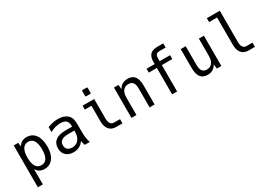

<svg xmlns="http://www.w3.org/2000/svg" viewBox="13 -1776 4188 3000"><g transform="rotate(-30 2107.0 -276.0)"><path d="M92.8 208H183.1V-68.8C197.3 -42 216.8 -22 242.2 -7.3C266.1 6.3 292.5 14.2 329.1 14.2C395 14.2 446.8 -11.2 484.4 -62C522 -112.3 541 -181.6 541 -272C541 -360.8 522.5 -432.1 484.9 -483.4C447.3 -534.7 394.5 -560.1 329.6 -560.1C295.9 -560.1 268.1 -553.2 243.2 -539.1C218.3 -524.9 198.2 -503.9 183.1 -477.1L174.3 -546.9H92.8ZM315.9 -62C272.5 -62 239.3 -80.1 216.8 -115.7C194.3 -151.4 183.1 -204.1 183.1 -272.9C183.1 -342.3 194.3 -395 216.8 -430.7C239.3 -466.3 272.5 -483.9 315.9 -483.9C359.4 -483.9 392.1 -466.3 414.1 -430.7C436 -395 446.8 -342.8 446.8 -272.9C446.8 -203.1 436 -150.9 414.1 -115.2C392.1 -79.6 359.4 -62 315.9 -62Z M852.5 14.2C892.1 14.2 927.2 6.8 958 -9.3C986.8 -24.4 1019 -50.3 1038.1 -83C1039.1 -72.8 1042.5 -56.6 1045.9 -42.5C1050.3 -24.4 1055.7 -7.8 1059.1 0H1149.4C1147.9 -2.9 1140.6 -24.4 1136.2 -44.4C1132.8 -56.6 1128.4 -83 1125 -110.4C1122.1 -134.8 1121.6 -162.6 1120.6 -200.2V-312C1120.6 -360.4 1118.2 -395.5 1112.8 -419.9C1108.4 -439.9 1100.1 -461.4 1086.4 -480.5C1067.9 -506.3 1039.1 -526.9 1009.3 -539.6C977.1 -553.2 939.5 -560.1 893.6 -560.1C863.8 -560.1 834.5 -557.1 804.2 -550.8C770.5 -543.9 735.4 -532.2 708.5 -522V-432.1C738.3 -449.2 768.6 -461.9 799.8 -470.7C831.1 -479.5 861.8 -483.9 893.1 -483.9C939.5 -483.9 975.6 -474.1 997.1 -454.6C1019 -434.6 1030.3 -400.9 1030.3 -359.4V-345.2H909.7C830.6 -345.2 770.5 -329.6 730 -297.9C689 -266.1 668.5 -219.7 668.5 -159.7C668.5 -102.5 687 -63 718.3 -33.2C751.5 -1.5 795.4 14.2 852.5 14.2ZM871.1 -61C833.5 -61 806.6 -71.3 788.1 -88.4C769 -106 758.3 -130.9 758.3 -164.6C758.3 -200.7 770.5 -228.5 798.3 -247.6C824.7 -265.6 864.3 -274.9 916.5 -274.9H1030.3V-254.9C1030.3 -195.8 1015.6 -147.5 987.3 -112.8C959 -78.1 919.4 -61 871.1 -61Z M1459.5 -646H1529.8C1539.1 -646 1544.4 -651.4 1544.4 -660.6V-745.1C1544.4 -754.4 1539.1 -759.8 1529.8 -759.8H1459.5C1450.2 -759.8 1444.8 -754.4 1444.8 -745.1V-660.6C1444.8 -651.4 1450.2 -646 1459.5 -646ZM1623.5 3.9H1737.3V-72.3H1632.3C1604.5 -72.3 1582.5 -81.5 1566.9 -103C1551.8 -123.5 1544.4 -153.8 1544.4 -194.3V-546.9H1335V-476.6H1454.6V-194.3C1454.6 -131.3 1469.2 -82.5 1499 -47.9C1529.8 -11.7 1571.8 3.9 1623.5 3.9Z M1901.4 0H1991.2V-309.1C1991.2 -364.7 2002.4 -407.7 2025.4 -437.5C2047.4 -466.3 2078.6 -481.9 2121.6 -481.9C2158.7 -481.9 2186 -470.2 2203.1 -447.3C2220.2 -424.3 2229 -388.2 2229 -338.9V0H2319.3V-338.9C2319.3 -413.1 2305.7 -468.8 2278.3 -505.4C2252 -540.5 2210.9 -560.1 2152.8 -560.1C2116.2 -560.1 2083.5 -552.2 2056.2 -536.1C2028.8 -520 2007.3 -496.1 1991.2 -464.8L1982.4 -546.9H1901.4Z M2635.7 0H2725.6V-477.1H2913.6V-546.9H2725.6V-595.2C2725.6 -628.9 2731.9 -652.3 2744.6 -665.5C2756.3 -677.7 2776.4 -685.1 2811.5 -685.1H2913.6V-759.8H2805.7C2747.6 -759.8 2704.6 -745.6 2677.2 -717.3C2649.4 -689 2635.7 -645 2635.7 -585V-546.9H2489.7V-477.1H2635.7Z M3271 14.2C3307.6 14.2 3340.8 5.9 3368.2 -10.3C3395.5 -26.4 3417 -50.3 3433.1 -82L3441.9 0H3523.4V-545.9H3433.1V-236.8C3433.1 -181.2 3421.9 -138.7 3399.4 -108.9C3377 -79.1 3344.7 -64 3302.2 -64C3263.7 -64 3238.3 -76.7 3221.7 -98.6C3204.1 -121.6 3195.3 -157.7 3195.3 -207V-545.9H3105.5V-207C3105.5 -132.8 3119.1 -77.6 3146.5 -41C3173.8 -4.4 3215.8 14.2 3271 14.2Z M4013.2 3.9H4127V-72.3H4022C3994.1 -72.3 3972.2 -81.5 3956.5 -103C3941.4 -123.5 3934.1 -153.8 3934.1 -194.3V-759.8H3700.2V-689.5H3844.2V-194.3C3844.2 -131.3 3858.9 -82.5 3888.7 -47.9C3919.4 -11.7 3961.4 3.9 4013.2 3.9Z"/></g></svg>

Font: Hack
Style: Regular
Weight: 400
Monospace: yes
Designer: Christopher Simpkins
Foundry: Christopher Simpkins
Version: Version 2.010